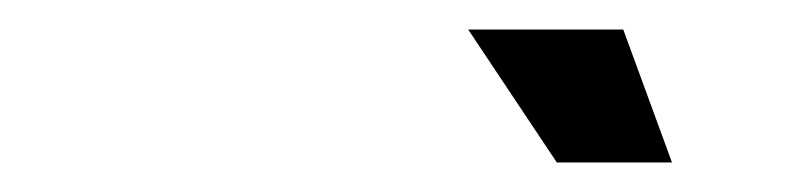

<svg xmlns="http://www.w3.org/2000/svg" viewBox="-20 -747 540 130"><path d="M402 -727 435 -637H357L297 -727Z"/></svg>

Font: League Gothic Italic
Style: Regular
Weight: 400
Designer: Tyler Finck
Foundry: The League of Moveable Type
Version: Version 1.001;PS 001.001;hotconv 1.0.56;makeotf.lib2.0.21325